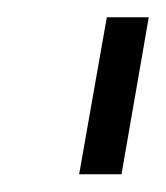

<svg xmlns="http://www.w3.org/2000/svg" viewBox="-20 -695 192 222"><path d="M71.5 -493.5H120.5L152 -675H103.5Z"/></svg>

Font: Anybody SemiExpanded Light
Style: Italic
Weight: 300
Width: 6
Italic angle: -10°
Version: Version 1.113;gftools[0.9.25]